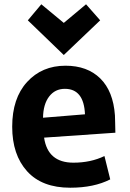

<svg xmlns="http://www.w3.org/2000/svg" viewBox="-20 -857 608 897"><path d="M519 -237 186 -214Q203 -97 323 -97Q404 -97 468 -128L495 -19Q419 20 308 20Q176 20 106.5 -57Q37 -134 37 -265Q37 -398 106.5 -474Q176 -550 286 -550Q388 -550 448.5 -490.5Q509 -431 517 -318Q517 -309 518 -283Q519 -257 519 -237ZM377 -323Q372 -442 283 -442Q237 -442 209.5 -406Q182 -370 181 -307ZM173 -837 278 -750 382 -837 448 -762 278 -600 110 -762Z"/></svg>

Font: Repo
Style: Bold
Weight: 700
Designer: Stefan Peev
Foundry: Context Ltd
Version: Version 001.000